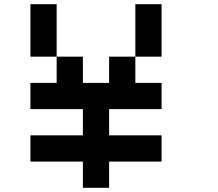

<svg xmlns="http://www.w3.org/2000/svg" viewBox="-20 -895 1040 915"><path d="M250 -625H375V-500H500V-625H625V-500H750V-375H500V-250H750V-125H500V0H375V-125H125V-250H375V-375H125V-500H250ZM125 -875H250V-625H125ZM625 -875H750V-625H625Z"/></svg>

Font: Pixel Operator Mono 8
Style: Regular
Weight: 400
Monospace: yes
Designer: Jayvee Enaguas (HarvettFox96)
Foundry: The Grandoplex Project
Version: Version 1.5.0 (October 25, 2015)